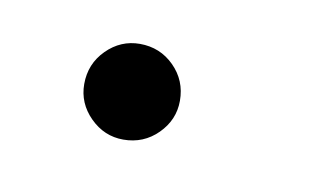

<svg xmlns="http://www.w3.org/2000/svg" viewBox="-29 -103 266 164"><g transform="rotate(10 104.0 -20.5)"><path d="M83 -62.5Q100.6 -62.5 112.8 -50.3Q125 -38.1 125 -20.5Q125 -3.9 112.8 8.3Q100.6 20.5 83 20.5Q66.4 20.5 54.2 8.3Q42 -3.9 42 -20.5Q42 -38.1 54.2 -50.3Q66.4 -62.5 83 -62.5Z"/></g></svg>

Font: okolaks
Style: Regular
Weight: 500
Version: Version 000.6.0